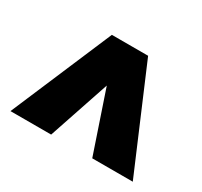

<svg xmlns="http://www.w3.org/2000/svg" viewBox="-83 -816 579 551"><g transform="rotate(30 206.0 -540.5)"><path d="M3.4 -373.5H138.2L206.1 -575.2L274.4 -373.5H408.7L266.1 -708.5H146Z"/></g></svg>

Font: Roboto Flex
Style: wght 700 wdth 25 opsz 34 GRAD 0.00 slnt 0.00 XTRA 468 XOPQ 96 YOPQ 79 YTLC 514 YTUC 712 YTAS 750 YTDE -203.00 YTFI 738
Weight: 700
Width: 1
Designer: Berlow after Robertson
Foundry: Google
Version: Version 3.100